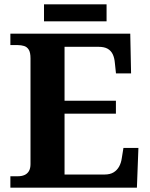

<svg xmlns="http://www.w3.org/2000/svg" viewBox="-20 -870 693 890"><path d="M28.1 0V-53H63.2Q80.5 -53 93.5 -58.7Q106.5 -64.3 114 -76.8Q121.4 -89.3 121.4 -109.6V-599.4Q121.4 -626.8 113.3 -639.7Q105.2 -652.7 91.6 -656.8Q78.1 -661 62 -661H28.1V-714H583.8L587.6 -529.7H517.6L512.6 -576.8Q510.6 -601.7 502.6 -618.4Q494.5 -635.2 478.9 -644.1Q463.3 -653 436.8 -653H279.2V-403.2H517.3V-343.2H279.2V-61H464.1Q490.3 -61 506.6 -71.1Q522.9 -81.1 532.3 -98.2Q541.6 -115.2 544.6 -137.2L552.2 -184.3H621.6L614.6 0ZM184 -771.1V-849.9H474V-771.1Z"/></svg>

Font: Noto Serif Ethiopic
Style: Regular
Weight: 400
Designer: Monotype Design Team
Foundry: Monotype Imaging Inc.
Version: Version 2.102